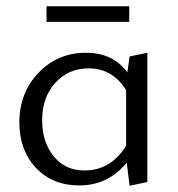

<svg xmlns="http://www.w3.org/2000/svg" viewBox="-20 -589 569 615"><path d="M394 -569V-519H129V-569ZM395 -408 452 -420V-6L395 6L386 -68Q326 5 234 5Q148 5 95 -51.5Q42 -108 42 -197Q42 -292 103.5 -356Q165 -420 255 -420Q342 -420 388 -357ZM250 -43Q335 -43 384 -122V-300Q341 -370 264 -370Q199 -370 157 -323.5Q115 -277 115 -204Q115 -134 152 -88.5Q189 -43 250 -43Z"/></svg>

Font: EauTestInfant
Style: Regular
Weight: 400
Designer: Christian Thalmann (Catharsis Fonts)
Version: Version 0.001;PS 000.001;hotconv 1.0.88;makeotf.lib2.5.64775